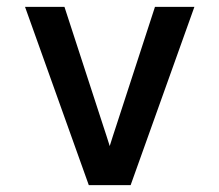

<svg xmlns="http://www.w3.org/2000/svg" viewBox="-20 -540 640 560"><path d="M239 0 53 -520H168L281 -173Q286 -159 290.5 -144Q295 -129 300 -114Q305 -129 309.5 -144Q314 -159 319 -173L432 -520H547L361 0Z"/></svg>

Font: Iosevka SS04 Semibold Extended
Style: Regular
Weight: 600
Width: 7
Monospace: yes
Designer: Belleve Invis
Foundry: Belleve Invis
Version: Version 19.0.0; ttfautohint (v1.8.4)